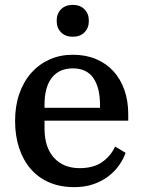

<svg xmlns="http://www.w3.org/2000/svg" viewBox="-20 -757 587 789"><path d="M285 12Q227 12 182 -7.5Q137 -27 106 -63Q75 -99 58.5 -149Q42 -199 42 -260Q42 -322 59.5 -372Q77 -422 108.5 -457.5Q140 -493 183.5 -512.5Q227 -532 279 -532Q332 -532 374 -514.5Q416 -497 445.5 -465Q475 -433 491 -388Q507 -343 507 -288V-261H163V-229Q163 -151 202 -108.5Q241 -66 307 -66Q365 -66 400.5 -91.5Q436 -117 453 -155L496 -129Q487 -103 469.5 -78Q452 -53 426 -33Q400 -13 365 -0.5Q330 12 285 12ZM163 -314H391V-325Q391 -397 363.5 -436.5Q336 -476 279 -476Q223 -476 193 -437.5Q163 -399 163 -327ZM279 -606Q249 -606 231 -624Q213 -642 213 -670V-673Q213 -701 231 -719Q249 -737 279 -737Q309 -737 327 -719Q345 -701 345 -673V-670Q345 -642 327 -624Q309 -606 279 -606Z"/></svg>

Font: IBM Plex Serif Medium
Style: Regular
Weight: 500
Designer: Mike Abbink, Paul van der Laan, Pieter van Rosmalen
Foundry: Bold Monday
Version: Version 2.5